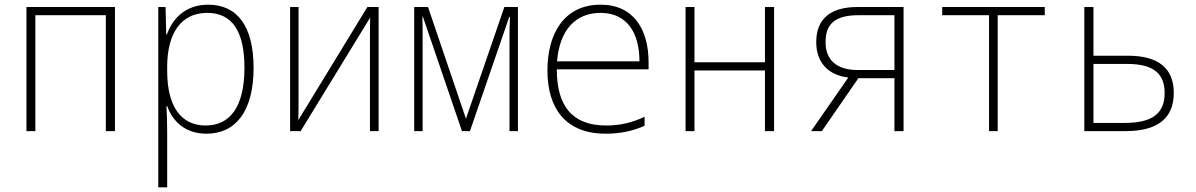

<svg xmlns="http://www.w3.org/2000/svg" viewBox="-20 -560 5107 820"><path d="M93 0H131V-495H432V0H471V-530H93Z M656 240H694V7C694 -31 693 -71 691 -107H694C716 -45 768 11 862 11C988 11 1063 -87 1063 -270C1063 -446 995 -540 869 -540C771 -540 716 -479 693 -413H690L687 -530H656ZM858 -24C755 -24 694 -103 694 -257V-274C694 -418 753 -505 865 -505C971 -505 1024 -427 1024 -271C1024 -103 962 -24 858 -24Z M1219 0H1264L1561 -485C1560 -453 1560 -429 1560 -398V0H1597V-530H1549L1254 -47C1255 -79 1255 -102 1255 -135V-530H1219Z M1749 0H1785V-398C1785 -430 1785 -456 1784 -489H1786L1953 0H1987L2155 -488H2158C2156 -454 2156 -428 2156 -400V0H2192V-530H2134L1970 -53L1808 -530H1749Z M2567 11C2627 11 2683 0 2733 -23V-61C2680 -37 2631 -24 2569 -24C2423 -24 2358 -108 2358 -264H2750V-294C2750 -433 2687 -540 2545 -540C2391 -540 2318 -419 2318 -259C2318 -99 2394 11 2567 11ZM2359 -298C2370 -433 2439 -505 2545 -505C2657 -505 2711 -421 2711 -298Z M2908 0H2946V-259H3247V0H3286V-530H3247V-294H2946V-530H2908Z M3444 0H3490L3646 -226H3800V0H3839V-530H3642C3526 -530 3466 -479 3466 -380C3466 -293 3517 -239 3603 -229ZM3642 -261C3554 -261 3505 -304 3506 -380C3505 -460 3550 -495 3646 -495H3800V-261Z M4204 0H4241V-495H4442V-530H4004V-495H4204Z M4611 0H4787C4924 0 4993 -55 4993 -163C4993 -268 4928 -322 4798 -322H4650V-530H4611ZM4650 -35V-287H4794C4903 -287 4954 -248 4954 -163C4954 -75 4901 -35 4783 -35Z"/></svg>

Font: Noto Sans Mono SemiCondensed ExtraLight
Style: Regular
Weight: 200
Width: 4
Designer: Monotype Design Team
Foundry: Monotype Imaging Inc.
Version: Version 2.014